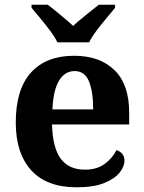

<svg xmlns="http://www.w3.org/2000/svg" viewBox="-20 -786 612 816"><path d="M306 10Q178 10 112.5 -62.5Q47 -135 47 -265Q47 -406 111.5 -477.5Q176 -549 295 -549Q404 -549 466.5 -488Q529 -427 529 -308V-257H201Q204 -157 238.5 -111Q273 -65 341 -65Q392 -65 425 -89.5Q458 -114 475 -148Q489 -144 499 -132.5Q509 -121 509 -104Q509 -78 488 -52Q467 -26 422.5 -8Q378 10 306 10ZM376 -321Q376 -397 358 -440.5Q340 -484 297 -484Q255 -484 230.5 -442.5Q206 -401 203 -321ZM224 -606Q213 -629 193 -655.5Q173 -682 151.5 -708Q130 -734 114 -753V-766H183Q204 -750 236.5 -723Q269 -696 291 -676Q306 -690 326 -706.5Q346 -723 366 -739Q386 -755 400 -766H469V-753Q454 -734 432 -708Q410 -682 390 -655.5Q370 -629 359 -606Z"/></svg>

Font: Noto Serif
Style: Bold
Weight: 700
Designer: Monotype Design Team
Foundry: Monotype Imaging Inc.
Version: Version 2.014